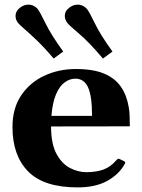

<svg xmlns="http://www.w3.org/2000/svg" viewBox="-20 -792 612 826"><path d="M313.5 14.2Q168.5 14.2 101.1 -54.4Q33.7 -123 33.7 -245.1Q33.7 -326.7 71.5 -382.3Q109.4 -438 171.4 -466.6Q233.4 -495.1 305.7 -495.1Q381.3 -495.1 428.5 -475.1Q475.6 -455.1 500.7 -418Q525.9 -380.9 534.2 -329.1Q537.1 -311.5 537.8 -290Q538.6 -268.6 538.6 -248.5L199.7 -248Q199.7 -172.9 223.1 -129.9Q246.6 -86.9 281.5 -69.1Q316.4 -51.3 350.6 -51.3Q394.5 -51.3 425.3 -62.7Q456.1 -74.2 479.5 -101.6Q481.9 -104 484.6 -106.9Q487.3 -109.9 492.2 -108.9L513.7 -98.6Q518.6 -96.7 518.6 -92.8Q518.6 -90.8 517.8 -88.9Q517.1 -86.9 515.6 -84.5Q490.7 -41 440.7 -13.4Q390.6 14.2 313.5 14.2ZM201.2 -293.5H376Q376 -378.4 358.9 -416Q341.8 -453.6 304.2 -453.6Q280.3 -453.6 258.3 -437.7Q236.3 -421.9 221.2 -386.7Q206.1 -351.6 201.2 -293.5ZM210.9 -540Q171.4 -586.9 138.9 -617.9Q106.4 -648.9 85.4 -667Q64.5 -685.1 58.1 -692.9Q53.2 -698.7 50 -706.5Q46.9 -714.4 46.9 -722.7Q46.9 -745.6 68.4 -760.7Q84.5 -772 101.6 -772Q114.3 -772 124.8 -766.8Q135.3 -761.7 142.1 -753.4Q151.4 -741.7 175.8 -691.7Q200.2 -641.6 252 -570.3ZM422.9 -540Q363.3 -610.4 321.5 -645.8Q279.8 -681.2 270 -692.9Q265.1 -698.7 262 -706.8Q258.8 -714.8 258.8 -723.1Q258.8 -745.6 280.3 -760.7Q296.4 -772 313.5 -772Q326.2 -772 336.7 -766.8Q347.2 -761.7 354 -753.4Q363.8 -742.2 387.9 -691.9Q412.1 -641.6 463.9 -570.3Z"/></svg>

Font: Gelasio
Style: Regular
Weight: 400
Designer: Eben Sorkin
Foundry: Eben Sorkin
Version: Version 1.008